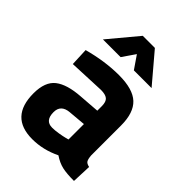

<svg xmlns="http://www.w3.org/2000/svg" viewBox="-216 -831 943 943"><g transform="rotate(45 255.5 -359.5)"><path d="M445 -344V-136Q447 -112 453 -102.5Q459 -93 478 -89L474 12Q423 12 392.5 5Q362 -2 331 -23Q259 12 184 12Q29 12 29 -152Q29 -232 72 -265.5Q115 -299 204 -305L311 -313V-344Q311 -375 297 -386.5Q283 -398 252 -398L64 -390L60 -483Q167 -512 263 -512Q360 -512 402.5 -472Q445 -432 445 -344ZM311 -220 220 -212Q164 -207 164 -156Q164 -97 213 -97Q232 -97 256.5 -101Q281 -105 296 -109L311 -113ZM83 -580 209 -731H293L421 -580H298L252 -647L206 -580Z"/></g></svg>

Font: TitilliumText
Style: ExtraBold
Weight: 800
Designer: Accademia di Belle Arti di Urbino and others
Foundry: Accademia di Belle Arti di Urbino and others.
Version: Version 60.001